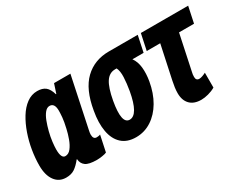

<svg xmlns="http://www.w3.org/2000/svg" viewBox="-80 -884 1503 1220"><g transform="rotate(-30 671.5 -274.0)"><path d="M127 10Q75 10 45.5 -30.5Q16 -71 16 -141Q16 -195 25.5 -252.5Q35 -310 54 -364.5Q73 -419 100 -463Q127 -507 162.5 -533Q198 -559 240 -559Q278 -559 300 -541.5Q322 -524 334 -482H337L359 -549H479L401 -178Q397 -160 397 -149Q397 -115 422 -115Q427 -115 435 -116Q443 -117 449 -120L424 -2Q414 3 391.5 6.5Q369 10 352 10Q293 10 269.5 -7.5Q246 -25 244 -57H241Q215 -24 190 -7Q165 10 127 10ZM190 -111Q214 -111 232 -134Q250 -157 262.5 -191.5Q275 -226 282 -258Q293 -305 295.5 -334Q298 -363 298 -382Q298 -438 261 -438Q242 -438 226 -418.5Q210 -399 198 -367.5Q186 -336 177 -300.5Q168 -265 164 -231.5Q160 -198 160 -176Q160 -111 190 -111Z M640 10Q575 10 536.5 -25.5Q498 -61 486.5 -124.5Q475 -188 490 -271Q514 -414 584.5 -481.5Q655 -549 761 -549H973L948 -431H866Q889 -399 893.5 -354Q898 -309 889 -256Q875 -176 840 -116.5Q805 -57 753.5 -23.5Q702 10 640 10ZM660 -107Q722 -107 750 -264Q759 -316 761 -360.5Q763 -405 750 -431H739Q696 -431 670 -391.5Q644 -352 628 -264Q600 -107 660 -107Z M1118 11Q1064 11 1035.5 -18.5Q1007 -48 1007 -100Q1007 -120 1010 -142Q1013 -164 1018 -187L1070 -431H971L996 -549H1343L1318 -431H1208L1153 -171Q1151 -163 1150 -155.5Q1149 -148 1149 -138Q1149 -111 1173 -111Q1183 -111 1197 -116Q1211 -121 1222 -127V-18Q1198 -4 1169.5 3.5Q1141 11 1118 11Z"/></g></svg>

Font: Noto Sans ExtraCondensed ExtraBold
Style: Italic
Weight: 800
Width: 2
Italic angle: -12°
Designer: Monotype Design Team
Foundry: Monotype Imaging Inc.
Version: Version 2.013; ttfautohint (v1.8.4.7-5d5b)